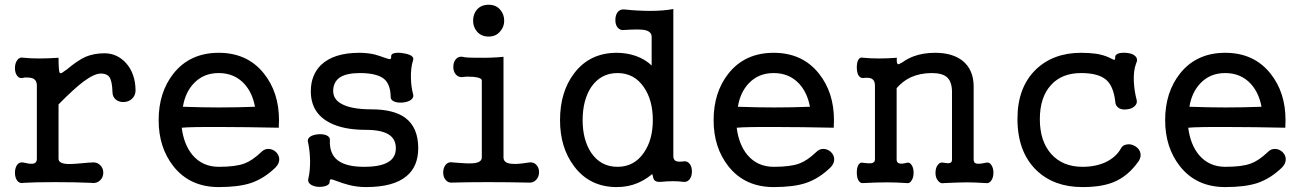

<svg xmlns="http://www.w3.org/2000/svg" viewBox="-20 -758 5406 796"><path d="M132.8 -403.3V-99.6Q132.8 -80.1 113.3 -79.1Q101.6 -78.1 78.1 -84Q60.5 -87.9 50.8 -74.2Q42 -61.5 42 -42Q42 -22.5 50.8 -9.8Q60.5 3.9 78.1 0Q121.1 -2.9 208 -2.9Q294.9 -2.9 356.4 0Q379.9 3.9 394.5 -9.8Q408.2 -22.5 408.2 -42Q408.2 -61.5 394.5 -74.2Q379.9 -87.9 356.4 -84H350.6Q283.2 -77.1 259.8 -78.1Q222.7 -80.1 222.7 -99.6V-325.2Q286.1 -389.6 326.2 -419.9Q371.1 -453.1 398.4 -453.1Q422.9 -453.1 433.6 -438.5Q445.3 -420.9 446.3 -376Q446.3 -356.4 460.9 -344.7Q474.6 -334 494.1 -335Q513.7 -335.9 527.3 -348.6Q542 -362.3 542 -383.8Q541 -453.1 502.9 -496.1Q465.8 -537.1 413.1 -537.1Q370.1 -537.1 335 -522.5Q301.8 -507.8 256.8 -469.7L248 -463.9Q231.4 -450.2 227.5 -456.1Q222.7 -464.8 222.7 -518.6Q180.7 -515.6 143.6 -515.6Q106.4 -515.6 78.1 -518.6Q60.5 -522.5 50.8 -507.8Q42 -495.1 42 -475.6Q42 -456.1 50.8 -444.3Q60.5 -430.7 78.1 -435.5L80.1 -436.5Q103.5 -437.5 114.3 -433.6Q132.8 -426.8 132.8 -403.3Z M886.7 -539.1Q767.6 -539.1 699.2 -453.1Q637.7 -375 637.7 -259.8Q637.7 -146.5 699.2 -68.4Q767.6 17.6 886.7 17.6Q968.8 17.6 1019.5 1Q1075.2 -17.6 1123 -64.5Q1138.7 -81.1 1137.7 -99.6Q1136.7 -115.2 1124 -127.9Q1111.3 -139.6 1094.7 -140.6Q1076.2 -141.6 1062.5 -127Q1025.4 -91.8 993.2 -80.1Q957 -66.4 886.7 -66.4Q819.3 -66.4 777.3 -116.2Q742.2 -159.2 733.4 -228.5Q772.5 -232.4 909.2 -231.4Q994.1 -231.4 1135.7 -228.5L1136.7 -259.8Q1136.7 -375 1074.2 -453.1Q1005.9 -539.1 886.7 -539.1ZM886.7 -455.1Q951.2 -455.1 992.2 -411.1Q1026.4 -374 1037.1 -315.4Q961.9 -312.5 887.7 -312.5Q823.2 -312.5 738.3 -315.4Q748 -375 783.2 -412.1Q823.2 -455.1 886.7 -455.1Z M1469.7 -539.1Q1363.3 -539.1 1310.5 -488.3Q1268.6 -446.3 1268.6 -379.9Q1268.6 -289.1 1347.7 -249Q1404.3 -219.7 1496.1 -219.7Q1561.5 -219.7 1591.8 -200.2Q1621.1 -181.6 1621.1 -143.6Q1621.1 -105.5 1590.8 -86.9Q1558.6 -66.4 1489.3 -66.4Q1416 -66.4 1380.9 -92.8Q1344.7 -120.1 1347.7 -177.7Q1348.6 -190.4 1333 -197.3Q1318.4 -203.1 1297.9 -201.2Q1276.4 -199.2 1264.6 -190.4Q1252 -180.7 1257.8 -165Q1264.6 -132.8 1265.6 -90.8Q1265.6 -47.9 1258.8 -19.5Q1253.9 -3.9 1266.6 5.9Q1278.3 14.6 1297.9 16.6Q1316.4 17.6 1331.1 12.7Q1346.7 6.8 1346.7 -2.9Q1345.7 -13.7 1352.5 -14.6Q1357.4 -14.6 1375 -7.8Q1403.3 2.9 1422.9 7.8Q1458 17.6 1497.1 17.6Q1612.3 17.6 1666 -28.3Q1713.9 -68.4 1713.9 -143.6Q1713.9 -229.5 1660.2 -269.5Q1612.3 -304.7 1520.5 -304.7Q1436.5 -304.7 1396.5 -327.1Q1361.3 -345.7 1361.3 -380.9Q1361.3 -418 1389.6 -437.5Q1418 -455.1 1471.7 -455.1Q1541 -455.1 1571.3 -431.6Q1598.6 -409.2 1599.6 -358.4Q1597.7 -344.7 1614.3 -336.9Q1628.9 -331.1 1650.4 -333Q1670.9 -335 1683.6 -343.8Q1697.3 -354.5 1692.4 -368.2Q1684.6 -397.5 1683.6 -434.6Q1682.6 -477.5 1692.4 -507.8Q1697.3 -518.6 1684.6 -527.3Q1672.9 -534.2 1652.3 -537.1Q1632.8 -541 1617.2 -538.1Q1601.6 -535.2 1601.6 -525.4Q1602.5 -513.7 1596.7 -512.7Q1591.8 -512.7 1575.2 -518.6Q1550.8 -527.3 1533.2 -532.2Q1502.9 -539.1 1469.7 -539.1Z M2005.9 -738.3Q1974.6 -738.3 1957 -717.8Q1941.4 -699.2 1941.4 -671.9Q1941.4 -646.5 1957 -627.9Q1974.6 -606.4 2005.9 -606.4Q2036.1 -606.4 2053.7 -627.9Q2070.3 -646.5 2070.3 -671.9Q2070.3 -699.2 2053.7 -717.8Q2036.1 -738.3 2005.9 -738.3ZM1977.5 -423.8V-105.5Q1977.5 -84 1941.4 -81.1Q1919.9 -79.1 1864.3 -84L1855.5 -85Q1837.9 -87.9 1827.1 -74.2Q1817.4 -61.5 1817.4 -43Q1817.4 -24.4 1827.1 -12.7Q1837.9 1 1855.5 -1Q1919.9 -2.9 2002.9 -2.9Q2085.9 -2.9 2169.9 -1Q2190.4 1 2203.1 -12.7Q2214.8 -25.4 2214.8 -43.9Q2214.8 -63.5 2203.1 -75.2Q2190.4 -87.9 2169.9 -84Q2124 -76.2 2099.6 -79.1Q2067.4 -82 2067.4 -105.5V-522.5Q2019.5 -517.6 1961.9 -518.6Q1906.2 -518.6 1898.4 -522.5Q1879.9 -525.4 1869.1 -511.7Q1859.4 -500 1859.4 -480.5Q1859.4 -461.9 1869.1 -450.2Q1879.9 -436.5 1898.4 -438.5Q1914.1 -441.4 1941.4 -439.5Q1977.5 -436.5 1977.5 -423.8Z M2681.6 -605.5V-486.3Q2656.2 -511.7 2615.2 -526.4Q2577.1 -539.1 2537.1 -539.1Q2424.8 -539.1 2360.4 -454.1Q2301.8 -377 2301.8 -259.8Q2301.8 -145.5 2360.4 -68.4Q2424.8 17.6 2537.1 17.6Q2584 17.6 2623 1Q2653.3 -11.7 2678.7 -32.2Q2682.6 -37.1 2684.6 -35.2Q2685.5 -34.2 2686.5 -28.3Q2688.5 -16.6 2692.4 -11.7Q2700.2 -2.9 2717.8 -3.9Q2746.1 -6.8 2770.5 -6.8Q2794.9 -6.8 2813.5 -3.9Q2829.1 -2 2839.8 -15.6Q2848.6 -28.3 2848.6 -46.9Q2848.6 -66.4 2839.8 -78.1Q2829.1 -91.8 2813.5 -88.9Q2791 -85.9 2781.2 -90.8Q2771.5 -96.7 2771.5 -110.4V-720.7Q2731.4 -712.9 2676.8 -712.9Q2623 -712.9 2568.4 -718.8Q2550.8 -720.7 2540 -707Q2531.2 -694.3 2531.2 -674.8Q2531.2 -656.2 2540 -644.5Q2550.8 -630.9 2568.4 -633.8Q2629.9 -637.7 2651.4 -633.8Q2681.6 -627.9 2681.6 -605.5ZM2540 -455.1Q2609.4 -455.1 2649.4 -396.5Q2686.5 -342.8 2686.5 -259.8Q2686.5 -178.7 2649.4 -125Q2609.4 -66.4 2540 -66.4Q2470.7 -66.4 2430.7 -125Q2395.5 -178.7 2395.5 -259.8Q2395.5 -342.8 2430.7 -396.5Q2470.7 -455.1 2540 -455.1Z M3187.5 -539.1Q3068.4 -539.1 3000 -453.1Q2938.5 -375 2938.5 -259.8Q2938.5 -146.5 3000 -68.4Q3068.4 17.6 3187.5 17.6Q3269.5 17.6 3320.3 1Q3376 -17.6 3423.8 -64.5Q3439.5 -81.1 3438.5 -99.6Q3437.5 -115.2 3424.8 -127.9Q3412.1 -139.6 3395.5 -140.6Q3377 -141.6 3363.3 -127Q3326.2 -91.8 3293.9 -80.1Q3257.8 -66.4 3187.5 -66.4Q3120.1 -66.4 3078.1 -116.2Q3043 -159.2 3034.2 -228.5Q3073.2 -232.4 3210 -231.4Q3294.9 -231.4 3436.5 -228.5L3437.5 -259.8Q3437.5 -375 3375 -453.1Q3306.6 -539.1 3187.5 -539.1ZM3187.5 -455.1Q3252 -455.1 3293 -411.1Q3327.1 -374 3337.9 -315.4Q3262.7 -312.5 3188.5 -312.5Q3124 -312.5 3039.1 -315.4Q3048.8 -375 3084 -412.1Q3124 -455.1 3187.5 -455.1Z M3607.4 -404.3V-95.7Q3607.4 -84 3591.8 -81.1Q3580.1 -80.1 3558.6 -83Q3545.9 -86.9 3538.1 -73.2Q3532.2 -61.5 3532.2 -43Q3532.2 -23.4 3538.1 -11.7Q3545.9 2.9 3558.6 1Q3616.2 -2 3656.2 -2Q3697.3 -2 3738.3 1Q3752 3.9 3759.8 -10.7Q3767.6 -22.5 3767.6 -42Q3767.6 -61.5 3759.8 -73.2Q3752 -86.9 3738.3 -83Q3720.7 -78.1 3710 -80.1Q3697.3 -83 3697.3 -95.7V-392.6Q3722.7 -421.9 3755.9 -437.5Q3794.9 -455.1 3842.8 -455.1Q3885.7 -455.1 3905.3 -438.5Q3926.8 -419.9 3926.8 -377V-95.7Q3926.8 -84 3917 -82Q3911.1 -80.1 3894.5 -83Q3877 -87.9 3867.2 -73.2Q3858.4 -61.5 3858.4 -41Q3858.4 -21.5 3868.2 -9.8Q3877.9 4.9 3894.5 1Q3960 -2 3990.2 -2Q4021.5 -2 4065.4 1Q4081.1 3.9 4089.8 -9.8Q4098.6 -22.5 4098.6 -42Q4098.6 -61.5 4089.8 -74.2Q4081.1 -87.9 4065.4 -83Q4038.1 -77.1 4027.3 -80.1Q4016.6 -83 4016.6 -95.7V-399.4Q4016.6 -469.7 3969.7 -506.8Q3927.7 -539.1 3857.4 -539.1Q3806.6 -539.1 3767.6 -524.4Q3743.2 -515.6 3718.8 -498L3715.8 -497.1Q3706.1 -490.2 3702.1 -492.2Q3696.3 -496.1 3698.2 -518.6Q3661.1 -515.6 3624 -515.6Q3589.8 -515.6 3558.6 -518.6Q3545.9 -522.5 3538.1 -509.8Q3532.2 -498 3532.2 -478.5Q3532.2 -460 3538.1 -447.3Q3545.9 -433.6 3558.6 -434.6Q3580.1 -437.5 3591.8 -432.6Q3607.4 -425.8 3607.4 -404.3Z M4461.9 -455.1Q4534.2 -455.1 4566.4 -426.8Q4595.7 -401.4 4603.5 -338.9Q4603.5 -319.3 4619.1 -309.6Q4632.8 -301.8 4652.3 -304.7Q4671.9 -306.6 4683.6 -317.4Q4696.3 -329.1 4692.4 -343.8Q4682.6 -380.9 4680.7 -419.9Q4678.7 -463.9 4689.5 -493.2Q4699.2 -512.7 4687.5 -524.4Q4677.7 -535.2 4656.2 -538.1Q4635.7 -541 4619.1 -537.1Q4601.6 -531.2 4603.5 -520.5Q4603.5 -510.7 4599.6 -509.8Q4597.7 -509.8 4587.9 -514.6L4578.1 -519.5Q4554.7 -530.3 4524.4 -535.2Q4495.1 -539.1 4461.9 -539.1Q4346.7 -539.1 4274.4 -469.7Q4198.2 -395.5 4198.2 -265.6Q4198.2 -127.9 4277.3 -51.8Q4349.6 17.6 4467.8 17.6Q4546.9 17.6 4596.7 -2.9Q4657.2 -27.3 4701.2 -90.8Q4712.9 -109.4 4707 -127Q4702.1 -142.6 4685.5 -152.3Q4668.9 -162.1 4652.3 -159.2Q4633.8 -157.2 4626 -140.6Q4606.4 -106.4 4564.5 -85.9Q4522.5 -66.4 4467.8 -66.4Q4384.8 -66.4 4336.9 -121.1Q4291 -173.8 4291 -263.7Q4291 -355.5 4337.9 -406.2Q4382.8 -455.1 4461.9 -455.1Z M5059.6 -539.1Q4940.4 -539.1 4872.1 -453.1Q4810.5 -375 4810.5 -259.8Q4810.5 -146.5 4872.1 -68.4Q4940.4 17.6 5059.6 17.6Q5141.6 17.6 5192.4 1Q5248 -17.6 5295.9 -64.5Q5311.5 -81.1 5310.5 -99.6Q5309.6 -115.2 5296.9 -127.9Q5284.2 -139.6 5267.6 -140.6Q5249 -141.6 5235.4 -127Q5198.2 -91.8 5166 -80.1Q5129.9 -66.4 5059.6 -66.4Q4992.2 -66.4 4950.2 -116.2Q4915 -159.2 4906.2 -228.5Q4945.3 -232.4 5082 -231.4Q5167 -231.4 5308.6 -228.5L5309.6 -259.8Q5309.6 -375 5247.1 -453.1Q5178.7 -539.1 5059.6 -539.1ZM5059.6 -455.1Q5124 -455.1 5165 -411.1Q5199.2 -374 5210 -315.4Q5134.8 -312.5 5060.5 -312.5Q4996.1 -312.5 4911.1 -315.4Q4920.9 -375 4956.1 -412.1Q4996.1 -455.1 5059.6 -455.1Z"/></svg>

Font: Gungsuh
Style: Regular
Weight: 400
Version: Version 2.21